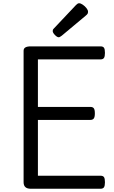

<svg xmlns="http://www.w3.org/2000/svg" viewBox="-20 -1160 703 1180"><path d="M169 0Q147 0 136 -10Q125 -20 125 -40V-848Q125 -862 136 -868.5Q147 -875 169 -875H598Q613 -875 619 -866.5Q625 -858 625 -835Q625 -813 619 -804Q613 -795 598 -795H213V-503H535Q550 -503 556.5 -494.5Q563 -486 563 -463Q563 -441 556.5 -432Q550 -423 535 -423H213V-80H598Q613 -80 619 -71.5Q625 -63 625 -40Q625 -18 619 -9Q613 0 598 0ZM341 -931Q331 -931 317.5 -945Q304 -959 304 -969Q304 -973 305 -976.5Q306 -980 312 -986L447 -1129Q452 -1134 456.5 -1137Q461 -1140 466 -1140Q476 -1140 489 -1131Q502 -1122 511.5 -1110Q521 -1098 521 -1088Q521 -1081 518.5 -1076Q516 -1071 506 -1063L360 -941Q354 -937 349.5 -934Q345 -931 341 -931Z"/></svg>

Font: Playwrite AT
Style: Regular
Weight: 400
Designer: Veronika Burian, José Scaglione
Foundry: TypeTogether
Version: Version 1.002